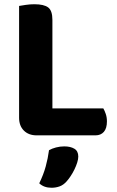

<svg xmlns="http://www.w3.org/2000/svg" viewBox="-20 -636 551 905"><path d="M153 2Q115 2 92.5 -20.5Q70 -43 70 -81V-608Q81 -610 101.5 -613Q122 -616 142 -616Q187 -616 207 -601Q227 -586 227 -542V-125H467Q473 -115 478.5 -99Q484 -83 484 -64Q484 -31 469.5 -14.5Q455 2 430 2ZM294 219Q279 236 261 242.5Q243 249 223 249Q187 249 165 228Q185 187 195.5 148.5Q206 110 211 72Q225 64 244 59Q263 54 283 54Q312 54 330.5 65Q349 76 349 102Q349 114 344 130Q339 146 331 162.5Q323 179 313 194Q303 209 294 219Z"/></svg>

Font: Baloo 2
Style: Bold
Weight: 700
Designer: Sarang Kulkarni and Ek Type
Foundry: Ek Type
Version: Version 1.640;hotconv 1.0.111;makeotfexe 2.5.65597; ttfautoh